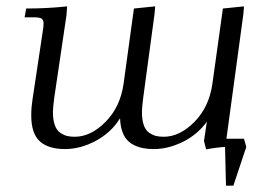

<svg xmlns="http://www.w3.org/2000/svg" viewBox="-20 -466 844 609"><path d="M58.1 -411.1 63 -439Q129.9 -439 192.9 -445.8L190.9 -418L151.9 -154.8Q147.9 -124.5 147.9 -110.8Q147.9 -85.9 153.8 -69.3Q159.7 -52.7 170.7 -45.2Q181.6 -37.6 192.1 -34.9Q202.6 -32.2 216.8 -32.2Q268.1 -32.2 314.9 -79.6Q361.8 -127 372.1 -201.2L404.8 -439L472.2 -445.8L470.2 -421.9L434.1 -154.8Q430.2 -124.5 430.2 -110.8Q430.2 -85.9 436 -69.3Q441.9 -52.7 452.9 -45.2Q463.9 -37.6 474.4 -34.9Q484.9 -32.2 499 -32.2Q550.3 -32.2 596.9 -79.6Q643.6 -127 653.8 -201.2L687 -439L753.9 -445.8L752 -421.9L698.2 -25.9H753.9L761.2 0L720.2 123H696.8L693.8 0Q663.6 2 633.8 7.8L627 -19L636.2 -80.1Q606.4 -39.1 560.1 -16.1Q513.7 6.8 467.8 6.8Q417 6.8 389.9 -15.6Q362.8 -38.1 360.8 -90.8Q332.5 -45.4 283.9 -19.3Q235.4 6.8 186 6.8Q133.3 6.8 106.2 -17.8Q79.1 -42.5 79.1 -100.1Q79.1 -124.5 83 -149.9L115.2 -363.8Q118.2 -380.9 118.2 -391.1Q118.2 -402.8 111.8 -407Q105.5 -411.1 87.9 -411.1Z"/></svg>

Font: Dihjauti S
Style: Italic
Weight: 400
Italic angle: -9°
Designer: T. Christopher White
Version: Version 3.0.0